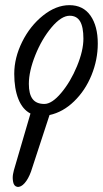

<svg xmlns="http://www.w3.org/2000/svg" viewBox="-20 -436 401 744"><path d="M46.9 288.1Q34.2 285.6 31 269.5Q27.8 253.4 30.5 238.8Q33.2 224.1 38.1 209L98.1 3.9Q67.4 -11.7 51.3 -52Q35.2 -92.3 35.2 -149.9Q35.2 -211.9 65.9 -273.9Q96.7 -335.9 147 -376Q197.3 -416 249 -416Q302.2 -416 330.6 -375.5Q358.9 -335 358.9 -267.1Q358.9 -204.6 334.7 -145Q310.5 -85.4 267.3 -43.5Q224.1 -1.5 171.9 9.8L100.1 229Q89.8 257.3 75.4 273.7Q61 290 46.9 288.1ZM151.9 -33.2Q181.2 -33.2 217.3 -76.2Q253.4 -119.1 278.3 -179.4Q303.2 -239.7 303.2 -286.1Q303.2 -331.5 290.3 -353.3Q277.3 -375 250 -375Q217.8 -375 179.9 -330.1Q142.1 -285.2 116.9 -222.4Q91.8 -159.7 91.8 -110.8Q91.8 -71.8 106.2 -52.5Q120.6 -33.2 151.9 -33.2Z"/></svg>

Font: Junicode SmCond
Style: Italic
Weight: 400
Width: 4
Italic angle: -11°
Designer: Peter S. Baker
Version: Version 2.206